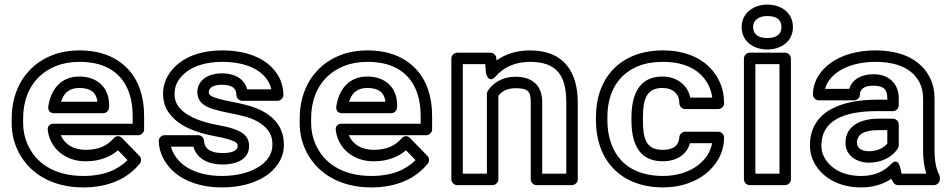

<svg xmlns="http://www.w3.org/2000/svg" viewBox="-20 -783 4154 838"><path d="M536.7 -84.2C495.5 -42.7 434.1 -15 344.2 -15C213.3 -15 133.6 -74.5 98.8 -156.3C87 -184.1 81 -213.8 81 -246V-265C81 -381.6 137.2 -460 224.2 -494.8C254.2 -506.8 288.5 -513 327.7 -513C449 -513 516.1 -457.6 543.9 -376.9C553.8 -347.9 559 -315 559 -278V-243H213.3C203.1 -243 185.7 -236.8 188.5 -214.9C196.4 -152.3 237.3 -108.1 291.9 -88.9C311.2 -82.1 332.4 -79 355.2 -79C414.1 -79 461.7 -98.1 494.8 -127.2ZM245.4 -193H584C594.7 -193 609 -202.9 609 -218V-278C609 -319.7 603.2 -358.1 591.1 -393.1C556.3 -494.4 466.7 -563 327.7 -563C283.3 -563 242.4 -555.9 205.7 -541.2C99.2 -498.7 31 -399.4 31 -265V-246C31 -207.5 38.2 -170.9 52.8 -136.7C96 -35.3 196.7 35 344.2 35C457.9 35 540.4 -6.6 590.4 -69.4C597.1 -77.9 597.9 -93 588.7 -102.4L512.8 -180.4C498.2 -195.4 482.6 -187.2 475.8 -179.1C450.6 -149.3 413.3 -129 355.2 -129C299 -129 261.4 -154.4 245.4 -193ZM456.1 -326C456.1 -399.9 405.3 -449 326.6 -449C238.3 -449 199.3 -382.5 190.7 -317.3C189.4 -307.3 193.1 -289 215.5 -289H431.1C446.2 -289 456.1 -303.3 456.1 -314ZM405.4 -339H246.4C257.8 -374.8 279.6 -399 326.6 -399C377.9 -399 400.6 -377.4 405.4 -339Z M952.1 -65C1002.5 -65 1067.3 -82.2 1067.3 -146C1067.3 -199.9 1017.6 -214.5 990.6 -223.3C973.7 -228.8 952 -233 928 -237.6C847 -253.2 781.3 -280.5 753.5 -326.4C745.9 -339 741.7 -354.3 741.7 -374C741.7 -415.4 763.8 -446.1 793.6 -469.2C827 -495.1 880.8 -513 948.8 -513C1053.6 -513 1122.9 -478.5 1152.9 -424C1158.3 -414.1 1162.2 -403.4 1164.4 -393H1058.8C1045.8 -442.9 999.2 -463 947.7 -463C897.3 -463 841.3 -439.1 841.3 -380C841.3 -329 889.8 -312.7 915.9 -305C958.5 -292.4 1017.8 -284 1054.4 -273C1102.1 -258.8 1136.3 -236.7 1155.8 -205.3C1164.3 -191.6 1169.1 -174.4 1169.1 -152C1169.1 -109.2 1145.5 -79.1 1113 -57.2C1075.7 -32.1 1019.2 -15 948.8 -15C839.8 -15 767.2 -56.3 736.7 -115.5C731.9 -124.8 728.2 -134.8 726.1 -143H824.1C840.1 -86 894.8 -65 952.1 -65ZM952.1 -115C897.4 -115 872.2 -134.6 870.4 -169.3C869.7 -181.3 859.1 -193 845.4 -193H698C687.3 -193 673 -183.1 673 -168C673 -142.3 679.7 -116.9 692.3 -92.5C734 -11.6 828.1 35 948.8 35C1027 35 1093.2 16.4 1141 -15.8C1181.6 -43.2 1219.1 -88 1219.1 -152C1219.1 -250.4 1144.4 -298.3 1068.7 -321C1026.3 -333.6 967.1 -342.1 930 -353C900.5 -361.7 891.3 -369.5 891.3 -380C891.3 -397.6 906.3 -413 947.7 -413C995.4 -413 1011.8 -396.1 1011.8 -368C1011.8 -357.3 1021.7 -343 1036.8 -343H1191.9C1202.6 -343 1216.9 -352.9 1216.9 -368C1216.9 -396.5 1210.2 -423.6 1196.8 -448.1C1154.4 -525.1 1063 -563 948.8 -563C872.4 -563 807.7 -543.4 763 -508.8C725.8 -480 691.7 -435.4 691.7 -374C691.7 -347 697.8 -322 710.7 -300.6C751.8 -232.5 836 -204.3 919 -188.4C943.2 -183.8 961.3 -180.2 975.2 -175.7C1009.1 -164.7 1017.3 -159.9 1017.3 -146C1017.3 -129.5 1001.1 -115 952.1 -115Z M1793.7 -84.2C1752.5 -42.7 1691.1 -15 1601.2 -15C1470.3 -15 1390.6 -74.5 1355.8 -156.3C1344 -184.1 1338 -213.8 1338 -246V-265C1338 -381.6 1394.2 -460 1481.2 -494.8C1511.2 -506.8 1545.5 -513 1584.7 -513C1706 -513 1773.1 -457.6 1800.9 -376.9C1810.8 -347.9 1816 -315 1816 -278V-243H1470.3C1460.1 -243 1442.7 -236.8 1445.5 -214.9C1453.4 -152.3 1494.3 -108.1 1548.9 -88.9C1568.2 -82.1 1589.4 -79 1612.2 -79C1671.1 -79 1718.7 -98.1 1751.8 -127.2ZM1502.4 -193H1841C1851.7 -193 1866 -202.9 1866 -218V-278C1866 -319.7 1860.2 -358.1 1848.1 -393.1C1813.3 -494.4 1723.7 -563 1584.7 -563C1540.3 -563 1499.4 -555.9 1462.7 -541.2C1356.2 -498.7 1288 -399.4 1288 -265V-246C1288 -207.5 1295.2 -170.9 1309.8 -136.7C1353 -35.3 1453.7 35 1601.2 35C1714.9 35 1797.4 -6.6 1847.4 -69.4C1854.1 -77.9 1854.9 -93 1845.7 -102.4L1769.8 -180.4C1755.2 -195.4 1739.6 -187.2 1732.8 -179.1C1707.6 -149.3 1670.3 -129 1612.2 -129C1556 -129 1518.4 -154.4 1502.4 -193ZM1713.1 -326C1713.1 -399.9 1662.3 -449 1583.6 -449C1495.3 -449 1456.3 -382.5 1447.7 -317.3C1446.4 -307.3 1450.1 -289 1472.5 -289H1688.1C1703.2 -289 1713.1 -303.3 1713.1 -314ZM1662.4 -339H1503.4C1514.8 -374.8 1536.6 -399 1583.6 -399C1634.9 -399 1657.6 -377.4 1662.4 -339Z M2229.1 -448C2172.5 -448 2132.4 -421.4 2109.3 -386.9C2106.6 -382.8 2105.1 -377 2105.1 -373V-25H2000V-503H2098L2100.8 -465.2C2100.8 -465.2 2111.9 -413.2 2144.5 -450.6C2175.5 -486 2223.9 -513 2292.9 -513C2411.5 -513 2451.6 -452.1 2451.6 -336V-25H2346.5V-337C2346.5 -409.6 2304.4 -448 2229.1 -448ZM2229.1 -398C2284.7 -398 2296.5 -385 2296.5 -337V0C2296.5 10.7 2306.4 25 2321.5 25H2476.6C2487.3 25 2501.6 15.1 2501.6 0V-336C2501.6 -468.4 2441.7 -563 2292.9 -563C2234 -563 2185.9 -546.6 2147 -519.5L2146.2 -529.8C2145.4 -541 2135.1 -553 2121.3 -553H1975C1964.3 -553 1950 -543.1 1950 -528V0C1950 10.7 1959.9 25 1975 25H2130.1C2140.8 25 2155.1 15.1 2155.1 0V-364.9C2169.6 -383.4 2191.9 -398 2229.1 -398Z M2736.1 -257C2736.1 -172.6 2759.2 -79 2872.2 -79C2930.4 -79 2977.5 -106.7 2991.3 -158H3088.1C3080.6 -117.1 3057.5 -86.6 3029.3 -64C2994.7 -36.4 2940.7 -15 2874.4 -15C2746.3 -15 2675.2 -75.2 2646.2 -160.6C2636.1 -190.1 2631 -222.1 2631 -257V-271C2631 -385.2 2681.5 -459.9 2765.6 -494.4C2795.3 -506.5 2831.1 -513 2873.3 -513C2980.3 -513 3044.7 -470.2 3074.5 -406.8C3081.7 -391.6 3086.5 -374.4 3088.8 -357H2992.7C2981.5 -413.1 2932.7 -449 2871.1 -449C2759.7 -449 2736.1 -353.8 2736.1 -271ZM2581 -271V-257C2581 -217.2 2586.9 -179.6 2598.8 -144.4C2634.7 -38.9 2728 35 2874.4 35C2951.4 35 3016.2 10.4 3060.5 -25C3102.6 -58.6 3140.3 -112.2 3140.3 -183C3140.3 -193.7 3130.4 -208 3115.3 -208H2970.1C2958.4 -208 2946 -198.2 2945.1 -184.5C2943 -149.7 2921.5 -129 2872.2 -129C2801.5 -129 2786.1 -174.9 2786.1 -257V-271C2786.1 -351.6 2802.7 -399 2871.1 -399C2919.1 -399 2945.1 -371.8 2945.1 -332C2945.1 -321.3 2955 -307 2970.1 -307H3115.3C3126 -307 3140.3 -316.9 3140.3 -332C3140.3 -366.6 3133.6 -398.9 3119.8 -428.2C3080.5 -511.5 2994.5 -563 2873.3 -563C2688.7 -563 2581 -444.5 2581 -271Z M3382 -25H3276.9V-503H3382ZM3407 25C3417.7 25 3432 15.1 3432 0V-528C3432 -538.7 3422.1 -553 3407 -553H3251.9C3241.2 -553 3226.9 -543.1 3226.9 -528V0C3226.9 10.7 3236.8 25 3251.9 25ZM3328.9 -617C3286.5 -617 3267 -635.9 3267 -665C3267 -692.4 3287.7 -713 3328.9 -713C3371.9 -713 3390.8 -694.6 3390.8 -665C3390.8 -635.4 3371.9 -617 3328.9 -617ZM3328.9 -567C3388.9 -567 3440.8 -601.8 3440.8 -665C3440.8 -728.3 3388.9 -763 3328.9 -763C3269.7 -763 3217 -726.5 3217 -665C3217 -602 3269.3 -567 3328.9 -567Z M4008.9 -128C4008.9 -89.1 4013.2 -54.7 4023 -25H3915.5C3910.1 -39.6 3906.7 -106.3 3866.3 -64.3C3839.5 -36.5 3799.7 -15 3738 -15C3656 -15 3602 -50.6 3577.5 -96.7C3569.1 -112.4 3565 -129.1 3565 -148C3565 -256.5 3662.2 -298 3808.4 -298H3877.7C3892.8 -298 3902.7 -312.3 3902.7 -323V-353C3902.7 -416.7 3861.6 -459 3791.9 -459C3745.3 -459 3700.3 -440.2 3686.7 -395H3581.2C3588.8 -425.3 3609.6 -449.5 3634.9 -467.7C3672 -494.5 3728.8 -513 3800.7 -513C3903.2 -513 3965.4 -478.6 3994 -421.8C4003.7 -402.4 4008.9 -379.5 4008.9 -352ZM3899.7 25H4057C4067.7 25 4082 15.1 4082 0V-8C4082 -11.6 4081.1 -15.7 4079.4 -19.2C4065.4 -47.1 4058.9 -81 4058.9 -128V-352C4058.9 -385.8 4052.4 -416.9 4038.6 -444.2C3999 -523.1 3913.8 -563 3800.7 -563C3720.5 -563 3653.3 -542.6 3605.7 -508.3C3566.3 -479.9 3528.2 -433.8 3528.2 -370C3528.2 -359.3 3538.1 -345 3553.2 -345H3708.3C3719 -345 3733.3 -354.9 3733.3 -370C3733.3 -392.9 3749.7 -409 3791.9 -409C3838.3 -409 3852.7 -391.8 3852.7 -353V-348H3808.4C3660.4 -348 3515 -302.2 3515 -148C3515 -121.5 3521.1 -96.2 3533.3 -73.3C3567.7 -8.5 3641.2 35 3738 35C3792.7 35 3836.6 20.3 3870.5 -2.8C3875.5 9.2 3882.6 25 3899.7 25ZM3670.1 -159C3670.1 -102.9 3721.4 -73 3772.1 -73C3829.2 -73 3875.9 -98.1 3899 -136C3901.4 -139.9 3902.7 -145.5 3902.7 -149V-240C3902.7 -255.1 3888.4 -265 3877.7 -265H3813.9C3744.9 -265 3670.1 -239.3 3670.1 -159ZM3720.1 -159C3720.1 -195.8 3749.7 -215 3813.9 -215H3852.7V-156.7C3838.9 -138.9 3811.3 -123 3772.1 -123C3736.6 -123 3720.1 -140.3 3720.1 -159Z"/></svg>

Font: Asimov
Style: WidOu
Weight: 500
Designer: Google
Version: Version 2.000980; 2014